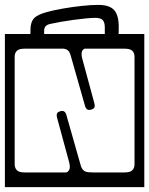

<svg xmlns="http://www.w3.org/2000/svg" viewBox="-40 -745 610 785"><path d="M445.5 -635Q445.5 -620.5 445 -606H550V20H-20V-606H84.5Q84.5 -614.5 84.5 -623Q84.5 -654 98.8 -669.8Q113 -685.5 152.5 -696Q178 -703 216.2 -709.8Q254.5 -716.5 293.8 -720.8Q333 -725 361.5 -725Q407.5 -725 426.5 -704Q445.5 -683 445.5 -635ZM140.5 -620V-606H388.5V-633Q388.5 -652.5 380.5 -662.2Q372.5 -672 348.5 -672Q336 -672 312.2 -669.8Q288.5 -667.5 260.8 -663.8Q233 -660 207.2 -655.5Q181.5 -651 164.5 -647Q140.5 -641.5 140.5 -620ZM291 -65.5Q296 -51.5 305.5 -45.5Q315 -39.5 337.5 -40.5Q337.5 -40 337.5 -40H469Q493 -40 501.5 -49.5Q510 -59 510 -73V-513Q510 -527.5 501.5 -536.8Q493 -546 469 -546H306Q287.5 -538 296.5 -504.5L345.5 -324Q348.5 -314.5 346.5 -307.2Q344.5 -300 333 -297Q313.5 -290.5 307.5 -312.5L248 -521.5Q244.5 -532.5 238.2 -538.5Q232 -544.5 219.5 -546H61Q37 -546 28.5 -536.8Q20 -527.5 20 -513V-73Q20 -59 28.5 -49.5Q37 -40 61 -40H230.5Q252 -46.5 242.5 -82.5L193.5 -263Q190.5 -273 192.8 -280Q195 -287 206 -290Q225.5 -296.5 231.5 -274.5Z"/></svg>

Font: Honk Rounded
Style: Regular
Weight: 400
Designer: Noopur Datye & Yesha Goshar
Foundry: Ek Type
Version: Version 1.000